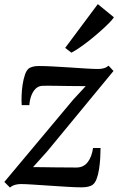

<svg xmlns="http://www.w3.org/2000/svg" viewBox="-24 -874 557 906"><path d="M380.5 -467.5Q367.5 -467.5 345.2 -467.8Q323 -468 296.8 -468.2Q270.5 -468.5 245.5 -469Q220.5 -469.5 201.5 -469.5Q182.5 -469.5 175.5 -469Q156.5 -468 143.5 -454.8Q130.5 -441.5 123.2 -421.2Q116 -401 114.5 -378H78.5Q77 -394.5 77.8 -420.2Q78.5 -446 82.5 -473.2Q86.5 -500.5 94 -522.2Q101.5 -544 114 -552.5Q119.5 -556 130.5 -559.2Q141.5 -562.5 160 -562.5Q187 -562.5 225 -560.5Q263 -558.5 303.8 -555.8Q344.5 -553 380.5 -550.8Q416.5 -548.5 439 -548.5Q453 -548.5 465.2 -551.8Q477.5 -555 488.5 -564L511.5 -539L198.5 -159.5L132 -85.5Q152 -85.5 180.5 -85Q209 -84.5 239.2 -84.2Q269.5 -84 295.5 -83.8Q321.5 -83.5 336.5 -83.5Q370.5 -83.5 390 -109Q409.5 -134.5 415 -175.5H450.5Q450.5 -155.5 449 -129Q447.5 -102.5 443.5 -76.2Q439.5 -50 431.8 -29.5Q424 -9 411 -0.5Q405 3.5 392.2 6.8Q379.5 10 361 10Q333.5 10 293.5 7.5Q253.5 5 211 2.2Q168.5 -0.5 131.8 -3Q95 -5.5 73 -5.5Q60.5 -5.5 47 -1.8Q33.5 2 23 11L-3.5 -15.5L322.5 -405ZM283.5 -648 437.5 -854.5 513.5 -792.5Q507.5 -782.5 490.8 -765.5Q474 -748.5 451 -728Q428 -707.5 402.8 -687.2Q377.5 -667 354 -650.8Q330.5 -634.5 313 -625.5Z"/></svg>

Font: Merriweather 24pt Medium
Style: Italic
Weight: 500
Italic angle: -7.8°
Version: Version 2.101